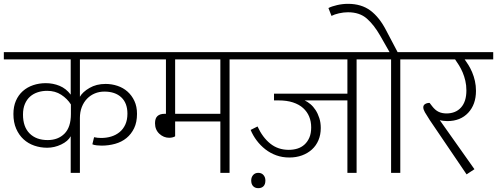

<svg xmlns="http://www.w3.org/2000/svg" viewBox="-30 -902 2594 1002"><path d="M340 -357Q321 -387 289.5 -407.5Q258 -428 216 -428Q190 -428 167 -420.5Q144 -413 127 -398Q110 -383 100 -359.5Q90 -336 90 -304Q90 -240 124.5 -205.5Q159 -171 219 -171Q273 -171 306.5 -204.5Q340 -238 340 -307ZM387 0H339V-191Q325 -165 289.5 -148Q254 -131 216 -131Q181 -131 149 -142Q117 -153 93 -175Q69 -197 54.5 -230Q40 -263 40 -307Q40 -346 53 -376Q66 -406 89 -426.5Q112 -447 143 -457.5Q174 -468 209 -468Q247 -468 281 -454Q315 -440 339 -408V-592H-10V-630H744V-592H387V-397Q401 -422 437 -443Q473 -464 521 -464Q553 -464 583 -454Q613 -444 635.5 -424Q658 -404 671.5 -375Q685 -346 685 -308Q685 -264 670 -233Q655 -202 630 -181.5Q605 -161 571 -151.5Q537 -142 500 -142Q489 -142 474.5 -143.5Q460 -145 452 -149L461 -186Q469 -184 479 -183Q489 -182 498 -182Q526 -182 550.5 -189.5Q575 -197 594 -212.5Q613 -228 624 -252Q635 -276 635 -309Q635 -364 603 -394Q571 -424 515 -424Q488 -424 465 -414.5Q442 -405 424.5 -387Q407 -369 397 -343.5Q387 -318 387 -286Z M884 -592V-308H1120V-592ZM884 -191Q881 -188 872 -185.5Q863 -183 853 -183Q824 -183 801.5 -204Q779 -225 779 -259Q779 -285 792 -296.5Q805 -308 828 -308H836V-592H729V-630H1268V-592H1168V0H1120V-268H884Z M1281 40Q1281 23 1291 11.5Q1301 0 1318 0Q1335 0 1345 11.5Q1355 23 1355 40Q1355 60 1345 70Q1335 80 1318 80Q1301 80 1291 69.5Q1281 59 1281 40ZM1560 -378Q1575 -371 1590 -358.5Q1605 -346 1617 -327.5Q1629 -309 1636.5 -285.5Q1644 -262 1644 -234Q1644 -199 1632 -170.5Q1620 -142 1598 -122Q1576 -102 1546 -91Q1516 -80 1480 -80Q1443 -80 1411.5 -91.5Q1380 -103 1354.5 -123Q1329 -143 1309.5 -169Q1290 -195 1278 -224L1314 -242Q1340 -185 1380.5 -152.5Q1421 -120 1477 -120Q1501 -120 1522 -126.5Q1543 -133 1559 -147.5Q1575 -162 1584.5 -184Q1594 -206 1594 -237Q1594 -268 1583.5 -293.5Q1573 -319 1552 -338Q1531 -357 1499 -367.5Q1467 -378 1424 -378H1400V-413H1783V-592H1248V-630H1931V-592H1831V0H1783V-378Z M1684 -860Q1701 -869 1729.5 -875.5Q1758 -882 1786 -882Q1856 -882 1903 -847Q1950 -812 1985 -744L2045 -630H2159V-592H2059V0H2011V-592H1911V-630H2003L1954 -716Q1922 -772 1884.5 -805Q1847 -838 1786 -838Q1763 -838 1739 -832.5Q1715 -827 1700 -819Z M2446 -19 2405 8 2213 -275Q2196 -301 2187.5 -316Q2179 -331 2179 -342Q2179 -353 2188.5 -359Q2198 -365 2212 -365L2225 -348Q2241 -327 2259 -318.5Q2277 -310 2300 -310Q2348 -310 2376 -341Q2404 -372 2404 -430Q2404 -457 2398.5 -480.5Q2393 -504 2384.5 -524Q2376 -544 2365.5 -561Q2355 -578 2345 -592H2139V-630H2544V-592H2395Q2404 -580 2414.5 -563Q2425 -546 2434 -525Q2443 -504 2448.5 -479.5Q2454 -455 2454 -428Q2454 -357 2413.5 -313.5Q2373 -270 2304 -270Q2296 -270 2283.5 -271.5Q2271 -273 2265 -275Z"/></svg>

Font: Ek Mukta ExtraLight
Style: Regular
Weight: 275
Designer: Girish Dalvi and Yashodeep Gholap
Foundry: Ek Type
Version: Version 2.538;PS 1.002;hotconv 16.6.51;makeotf.lib2.5.65220;